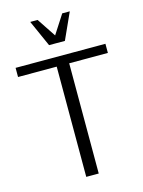

<svg xmlns="http://www.w3.org/2000/svg" viewBox="-132 -978 784 1055"><g transform="rotate(-15 259.5 -451.0)"><path d="M304 -752H214L147 -902H189L260 -795L329 -902H372ZM4 -627V-679H515V-627H295V0H224V-627Z"/></g></svg>

Font: Pavanam
Style: Regular
Weight: 400
Designer: Tharique Azeez
Foundry: Tharique Azeez
Version: Version 1.86; ttfautohint (v1.3) -l 8 -r 50 -G 200 -x 14 -D 